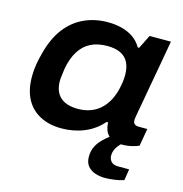

<svg xmlns="http://www.w3.org/2000/svg" viewBox="-107 -637 878 923"><g transform="rotate(15 331.5 -175.5)"><path d="M232 12Q172 12 126.5 -11.5Q81 -35 56.5 -80.5Q32 -126 32 -193Q32 -225 37 -254Q42 -283 50 -312Q70 -390 108.5 -440Q147 -490 200.5 -514.5Q254 -539 318 -539Q356 -539 388.5 -530.5Q421 -522 446 -504.5Q471 -487 487 -459H494L528 -527H634L611 -397Q601 -341 593 -297.5Q585 -254 579.5 -221.5Q574 -189 569.5 -166.5Q565 -144 563.5 -132Q562 -120 562 -118Q562 -104 569.5 -98Q577 -92 591 -92H633L618 -5Q608 0 584.5 6Q561 12 532 12Q505 12 484.5 2Q464 -8 453 -28Q449 -37 446 -49Q443 -61 443 -74H435Q398 -31 345.5 -9.5Q293 12 232 12ZM286 -99Q319 -99 347.5 -109.5Q376 -120 398 -140.5Q420 -161 435 -191Q450 -221 457 -259Q460 -272 461 -282Q462 -292 462.5 -300.5Q463 -309 463 -315Q463 -352 450 -377.5Q437 -403 410.5 -415.5Q384 -428 345 -428Q297 -428 262.5 -410.5Q228 -393 206 -358Q184 -323 174 -270Q172 -255 170.5 -243Q169 -231 168 -222.5Q167 -214 167 -207Q167 -154 197 -126.5Q227 -99 286 -99ZM496 188Q471 188 448 180.5Q425 173 410.5 155.5Q396 138 396 109Q396 80 407 58Q418 36 435.5 19Q453 2 471 -12H552V-8Q533 5 515.5 27.5Q498 50 498 76Q498 93 509 105.5Q520 118 545 118H599L590 174Q569 181 542.5 184.5Q516 188 496 188Z"/></g></svg>

Font: Archivo SemiExpanded SemiBold
Style: Italic
Weight: 600
Width: 6
Italic angle: -10°
Designer: Hector Gatti
Foundry: Omnibus-Type
Version: Version 2.001